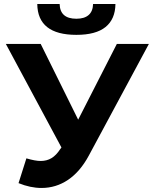

<svg xmlns="http://www.w3.org/2000/svg" viewBox="-20 -918 764 953"><path d="M719 -700 421 -146Q378 -66 318 -25.5Q258 15 186 15Q131 15 72 -9L111 -132Q155 -119 182 -119Q212 -119 235.5 -133Q259 -147 279 -178L285 -186L9 -700H182L368 -324L560 -700ZM165 -898H276Q278 -825 359 -825Q399 -825 420 -843.5Q441 -862 442 -898H553Q552 -823 504 -784Q456 -745 359 -745Q167 -745 165 -898Z"/></svg>

Font: mBank
Style: Bold
Weight: 700
Designer: Julieta Ulanovsky
Foundry: Julieta Ulanovsky
Version: Version 7.200